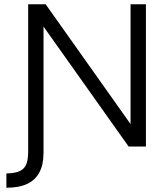

<svg xmlns="http://www.w3.org/2000/svg" viewBox="-20 -687 789 900"><path d="M184 29Q184 84 165 120.5Q146 157 107.5 175Q69 193 10 193V126Q54 125 75.5 113.5Q97 102 104.5 79.5Q112 57 112 25V-667H194L610 -80L592 -52V-667H664V0H583L151 -609L184 -640Z"/></svg>

Font: Maven Pro
Style: Regular
Weight: 400
Designer: Joe Prince
Foundry: Joe Prince
Version: Version 2.103